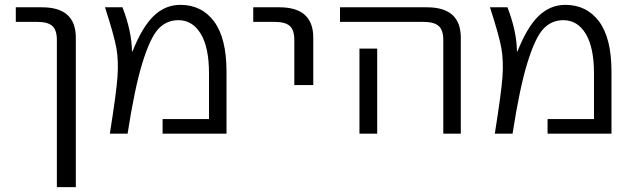

<svg xmlns="http://www.w3.org/2000/svg" viewBox="-20 -550 2606 790"><path d="M45 -460V-520H153Q292 -520 292 -395V220H214V-385Q214 -426 195.5 -443Q177 -460 133 -460Z M649 0V-60H840V-248Q840 -355 806 -411Q772 -467 714 -467Q665 -467 631.5 -431Q598 -395 566 -291.5Q534 -188 505 0H432Q459 -170 463.5 -235Q468 -300 459 -351.5Q450 -403 412 -520H484Q522 -421 523 -339L525 -338Q565 -439 612.5 -484.5Q660 -530 722 -530Q810 -530 861 -461.5Q912 -393 912 -255V0Z M1022 -460V-520H1130Q1269 -520 1269 -395V-200H1191V-385Q1191 -426 1172.5 -443Q1154 -460 1110 -460Z M1532 -350V-73V0H1459V-73V-350ZM1379 -460V-520H1737Q1876 -520 1876 -395V0H1804V-385Q1804 -426 1785 -443Q1766 -460 1722 -460Z M2233 0V-60H2424V-248Q2424 -355 2390 -411Q2356 -467 2298 -467Q2249 -467 2215.5 -431Q2182 -395 2150 -291.5Q2118 -188 2089 0H2016Q2043 -170 2047.5 -235Q2052 -300 2043 -351.5Q2034 -403 1996 -520H2068Q2106 -421 2107 -339L2109 -338Q2149 -439 2196.5 -484.5Q2244 -530 2306 -530Q2394 -530 2445 -461.5Q2496 -393 2496 -255V0Z"/></svg>

Font: Mplus 1p
Style: Regular
Weight: 400
Version: Version 1.061